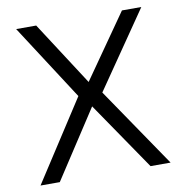

<svg xmlns="http://www.w3.org/2000/svg" viewBox="-79 -775 812 849"><g transform="rotate(-10 327.0 -350.0)"><path d="M35 0 268.5 -360.5 49 -700H139L324 -414L524 -700H611L375.5 -357.5L619 0H529L320.5 -305L121.5 0Z"/></g></svg>

Font: Geologica Cursive ExtraLight
Style: Regular
Weight: 250
Designer: Sindre Bremnes, Frode Helland
Foundry: Monokrom Skriftforlag AS
Version: Version 1.010;gftools[0.9.28]